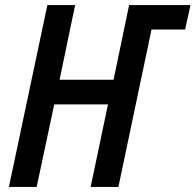

<svg xmlns="http://www.w3.org/2000/svg" viewBox="-20 -734 768 754"><path d="M15 0H124L193 -324H404L336 0H445L575 -618H707L728 -714H487L426 -421H214L275 -714H166Z"/></svg>

Font: Noto Sans Display SemiCondensed Medium
Style: Italic
Weight: 500
Width: 4
Italic angle: -12°
Designer: Monotype Design Team
Foundry: Monotype Imaging Inc.
Version: Version 1.900